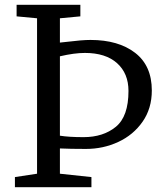

<svg xmlns="http://www.w3.org/2000/svg" viewBox="-20 -778 673 798"><path d="M134 -56V-702L49 -710V-758H314V-710L229 -702V-601L257 -604Q321 -612 356 -612Q472 -612 541.5 -558.5Q611 -505 611 -402Q611 -327 572.5 -272Q534 -217 471.5 -188Q409 -159 337 -159Q273 -159 229 -161V-56L360 -42V0H42V-42ZM327 -208Q409 -208 461.5 -251Q514 -294 514 -400Q514 -473 466.5 -515.5Q419 -558 333 -558Q289 -558 229 -544V-214Q267 -208 327 -208Z"/></svg>

Font: Martel DemiBold
Style: Regular
Weight: 600
Designer: Dan Reynolds
Foundry: Dan Reynolds
Version: Version 1.001; ttfautohint (v1.1) -l 5 -r 5 -G 72 -x 0 -D la